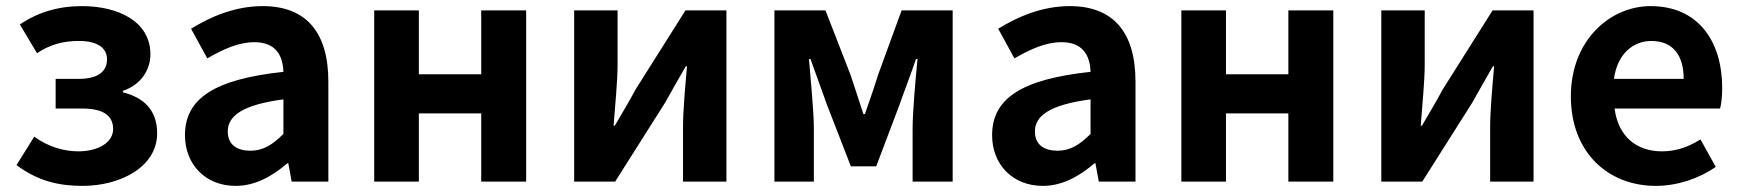

<svg xmlns="http://www.w3.org/2000/svg" viewBox="-20 -594 5695 628"><path d="M250 14C374 14 494 -48 494 -158C494 -234 450 -275 382 -292V-297C443 -317 472 -368 472 -416C472 -525 365 -574 248 -574C171 -574 104 -554 45 -514L101 -420C145 -449 186 -460 239 -460C296 -460 330 -439 330 -400C330 -359 299 -336 237 -336H162V-239H248C315 -239 350 -218 350 -172C350 -127 300 -99 236 -99C192 -99 140 -112 92 -147L34 -54C105 -1 174 14 250 14Z M751 14C815 14 871 -18 920 -60H923L934 0H1054V-327C1054 -489 981 -574 839 -574C751 -574 671 -541 605 -500L658 -403C710 -433 760 -456 812 -456C881 -456 905 -414 907 -359C682 -335 585 -272 585 -152C585 -57 651 14 751 14ZM799 -101C756 -101 725 -120 725 -164C725 -214 771 -251 907 -269V-156C872 -121 841 -101 799 -101Z M1204 0H1350V-223H1554V0H1701V-560H1554V-351H1350V-560H1204Z M1858 0H1992L2156 -259C2174 -292 2204 -344 2223 -377H2227C2221 -307 2214 -233 2214 -176V0H2356V-560H2222L2058 -300C2041 -267 2010 -216 1991 -183H1987C1992 -252 2000 -327 2000 -383V-560H1858Z M2513 0H2642V-173C2642 -230 2631 -339 2626 -401H2631C2647 -355 2669 -297 2685 -251L2763 -50H2846L2922 -251C2938 -297 2960 -353 2976 -401H2981C2975 -339 2965 -230 2965 -173V0H3096V-560H2929L2852 -349C2838 -303 2823 -262 2809 -221H2804C2791 -262 2777 -303 2762 -349L2680 -560H2513Z M3391 14C3455 14 3511 -18 3560 -60H3563L3574 0H3694V-327C3694 -489 3621 -574 3479 -574C3391 -574 3311 -541 3245 -500L3298 -403C3350 -433 3400 -456 3452 -456C3521 -456 3545 -414 3547 -359C3322 -335 3225 -272 3225 -152C3225 -57 3291 14 3391 14ZM3439 -101C3396 -101 3365 -120 3365 -164C3365 -214 3411 -251 3547 -269V-156C3512 -121 3481 -101 3439 -101Z M3844 0H3990V-223H4194V0H4341V-560H4194V-351H3990V-560H3844Z M4498 0H4632L4796 -259C4814 -292 4844 -344 4863 -377H4867C4861 -307 4854 -233 4854 -176V0H4996V-560H4862L4698 -300C4681 -267 4650 -216 4631 -183H4627C4632 -252 4640 -327 4640 -383V-560H4498Z M5396 14C5466 14 5537 -10 5592 -48L5542 -138C5502 -113 5462 -99 5416 -99C5333 -99 5273 -147 5261 -239H5606C5610 -252 5613 -279 5613 -306C5613 -461 5533 -574 5379 -574C5245 -574 5118 -461 5118 -279C5118 -95 5240 14 5396 14ZM5259 -336C5270 -418 5322 -460 5381 -460C5453 -460 5487 -412 5487 -336Z"/></svg>

Font: Noto Sans T Chinese Bold
Style: Bold
Weight: 700
Designer: Ryoko NISHIZUKA (kana & ideographs); Paul D. Hunt (Latin, Greek & Cyrillic); Wenlong ZHANG (bopomofo); Sandoll Communica
Foundry: Adobe Systems Incorporated
Version: Version 1.000;PS 1;hotconv 1.0.78;makeotf.lib2.5.61930